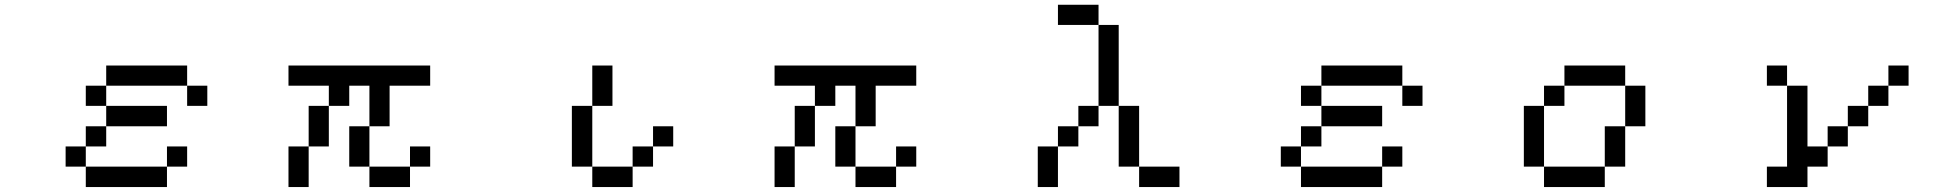

<svg xmlns="http://www.w3.org/2000/svg" viewBox="-20 -712 8040 790"><path d="M333 -276.4V-359.4H417V-276.4ZM250 -26.4V-109.4H333V-26.4ZM417 -276.4H667V-192.4H417ZM750 -359.4H417V-442.4H750ZM750 -359.4H833V-276.4H750ZM667 -26.4V57.6H333V-26.4ZM667 -26.4V-109.4H750V-26.4ZM417 -192.4V-109.4H333V-192.4Z M1417 -26.4V-192.4H1500V-26.4H1667V-109.4H1750V-26.4H1667V57.6H1500V-26.4ZM1167 -359.4V-442.4H1750V-359.4H1583V-192.4H1500V-359.4H1417V-276.4H1333V-109.4H1250V-276.4H1333V-359.4ZM1167 57.6V-109.4H1250V57.6Z M2333 -26.4V-276.4H2417V-442.4H2500V-276.4H2417V-26.4H2583V-109.4H2667V-192.4H2750V-109.4H2667V-26.4H2583V57.6H2417V-26.4Z M3417 -26.4V-192.4H3500V-26.4H3667V-109.4H3750V-26.4H3667V57.6H3500V-26.4ZM3167 -359.4V-442.4H3750V-359.4H3583V-192.4H3500V-359.4H3417V-276.4H3333V-109.4H3250V-276.4H3333V-359.4ZM3167 57.6V-109.4H3250V57.6Z M4333 -609.4V-692.4H4500V-609.4ZM4250 57.6V-109.4H4333V-192.4H4417V-276.4H4500V-192.4H4417V-109.4H4333V57.6ZM4500 -276.4V-609.4H4583V-276.4ZM4667 -26.4H4583V-276.4H4667ZM4667 -26.4H4833V57.6H4667Z M5333 -276.4V-359.4H5417V-276.4ZM5250 -26.4V-109.4H5333V-26.4ZM5417 -276.4H5667V-192.4H5417ZM5750 -359.4H5417V-442.4H5750ZM5750 -359.4H5833V-276.4H5750ZM5667 -26.4V57.6H5333V-26.4ZM5667 -26.4V-109.4H5750V-26.4ZM5417 -192.4V-109.4H5333V-192.4Z M6250 -26.4V-276.4H6333V-359.4H6417V-442.4H6667V-359.4H6750V-192.4H6667V-359.4H6417V-276.4H6333V-26.4H6583V-192.4H6667V-26.4H6583V57.6H6333V-26.4Z M7250 -26.4H7333V-359.4H7417V-109.4H7500V-26.4H7417V57.6H7250ZM7750 -359.4V-276.4H7667V-192.4H7583V-109.4H7500V-192.4H7583V-276.4H7667V-359.4ZM7750 -359.4V-442.4H7833V-359.4ZM7333 -359.4H7250V-442.4H7333Z"/></svg>

Font: KH Dot Kodenmachou 12
Style: Regular
Weight: 400
Designer: Original version for X68000 by Keitarou Hiraki (http://hp.vector.co.jp/authors/VA000874/) / TrueType conversion by Homem
Version: Version 1.00.20150527